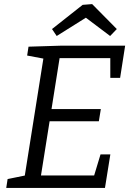

<svg xmlns="http://www.w3.org/2000/svg" viewBox="-20 -922 646 942"><path d="M473.2 -164.5H521.4L495 0H10.6L17.3 -43.5L113.9 -63.2L99.9 -49.5L194.8 -647.2L205.2 -632.2L113.2 -649.5L119.9 -693L281.5 -698H594L569.3 -539.9H521.2L521.1 -650.2L535.5 -636.8H257.8L274.5 -650.2L230.2 -370.8L219.9 -386.8H474.7L465 -327.2H209.5L226.2 -344.9L178.6 -45.8L168.2 -61.2H457.6L437.5 -46.5ZM258.2 -745.4 235.2 -779.5 385.5 -898.2 432.1 -901.9 553.1 -779.5 520.3 -745.4 377.8 -852.8 428.4 -852.1Z"/></svg>

Font: Bitter Thin
Style: Italic
Weight: 100
Italic angle: -9°
Designer: Sol Matas, and Bitter project Authors
Foundry: Sol Matas
Version: Version 2.002